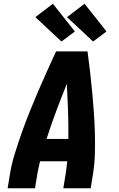

<svg xmlns="http://www.w3.org/2000/svg" viewBox="-20 -1011 640 1031"><path d="M21 0 33 -74Q42 -130 59.5 -186Q77 -242 96.5 -297.5Q116 -353 138 -408Q160 -463 183.5 -517.5Q207 -572 231.5 -626.5Q256 -681 281 -735H450Q457 -681 463.5 -626.5Q470 -572 475 -517.5Q480 -463 484 -408Q488 -353 489.5 -297.5Q491 -242 489.5 -186Q488 -130 479 -74L467 0H320L332 -74Q335 -91 337 -109Q339 -127 341 -145H195Q191 -127 187 -109.5Q183 -92 180 -74L168 0ZM230 -265H347Q348 -339 345.5 -413Q343 -487 339 -561Q309 -487 281.5 -413.5Q254 -340 230 -265ZM480 -788 340 -919 434 -991 552 -842ZM310 -788 170 -919 264 -991 382 -842Z"/></svg>

Font: Iosevka Curly HvExObl
Style: Regular
Weight: 900
Width: 7
Italic angle: -9°
Monospace: yes
Designer: Belleve Invis
Foundry: Belleve Invis
Version: Version 11.1.0; ttfautohint (v1.8.3)